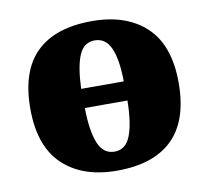

<svg xmlns="http://www.w3.org/2000/svg" viewBox="-67 -625 774 710"><g transform="rotate(-10 320.0 -270.5)"><path d="M318 10Q189 10 115 -60Q41 -130 41 -271Q41 -412 112 -481.5Q183 -551 321 -551Q450 -551 524 -481.5Q598 -412 598 -271Q598 -130 527 -60Q456 10 318 10ZM399 -311Q398 -394 379 -436.5Q360 -479 319 -479Q278 -479 260 -436.5Q242 -394 239 -311ZM321 -61Q363 -61 381 -107.5Q399 -154 400 -239H240Q241 -154 259.5 -107.5Q278 -61 321 -61Z"/></g></svg>

Font: Noto Serif Black
Style: Regular
Weight: 900
Designer: Monotype Design Team
Foundry: Monotype Imaging Inc.
Version: Version 2.014; ttfautohint (v1.8.4.7-5d5b)